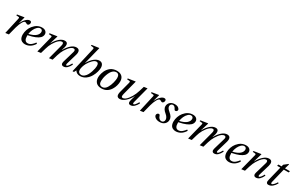

<svg xmlns="http://www.w3.org/2000/svg" viewBox="261 -2498 6595 4266"><g transform="rotate(30 3558.5 -365.0)"><path d="M104 12.2 195.8 -397Q202.1 -420.9 200 -432.1Q197.8 -443.4 181.2 -444.8L119.1 -450.2L125 -474.1L296.9 -502L301.8 -497.1L256.8 -331.1H258.8Q298.8 -411.1 347.2 -456.5Q395.5 -502 438 -502Q461.4 -502 472.7 -490.5Q483.9 -479 482.9 -458Q482.9 -435.5 468.5 -415.8Q454.1 -396 436 -396Q419.9 -396 400.6 -408.4Q381.3 -420.9 366.2 -420.9Q337.4 -420.9 303.2 -361.3Q269 -301.8 242.2 -204.1Q233.4 -171.9 215.1 -98.6Q196.8 -25.4 189.9 0Z M456.1 -151.9Q456.1 -215.3 477.8 -277.6Q499.5 -339.8 539.1 -388.2Q631.3 -502 757.8 -502Q816.4 -502 849.1 -473.1Q881.8 -444.3 881.8 -401.9Q881.8 -348.1 839.8 -306.2Q803.2 -272 738 -243.9Q672.9 -215.8 556.2 -191.9Q555.2 -185.1 555.2 -175.8Q555.2 -37.1 646 -37.1Q672.4 -37.1 697.3 -47.4Q722.2 -57.6 744.1 -77.4Q766.1 -97.2 779.5 -112.3Q793 -127.4 811 -150.9L834 -130.9Q809.6 -90.8 780.3 -62Q751 -33.2 720.9 -17.6Q690.9 -2 662.6 5.1Q634.3 12.2 605 12.2Q585.4 12.2 567.1 8.8Q548.8 5.4 527.8 -5.4Q506.8 -16.1 491.7 -33.4Q476.6 -50.8 466.3 -81.3Q456.1 -111.8 456.1 -151.9ZM558.1 -226.1Q619.1 -239.3 664.8 -259.8Q710.4 -280.3 736.8 -304.7Q763.2 -329.1 775.6 -355Q788.1 -380.9 788.1 -408.2Q788.1 -434.6 772.2 -450.7Q756.3 -466.8 730 -466.8Q691.4 -466.8 654.3 -431.9Q617.2 -397 592 -341.8Q566.9 -286.6 558.1 -226.1Z M926.8 12.2 1029.8 -397Q1033.2 -411.1 1034.4 -418.2Q1035.6 -425.3 1034.7 -431.9Q1033.7 -438.5 1029.1 -441.4Q1024.4 -444.3 1015.6 -444.8L954.6 -450.2L960.4 -474.1L1141.6 -502L1146.5 -497.1L1083.5 -290H1086.4Q1139.6 -387.2 1206.5 -444.6Q1273.4 -502 1340.8 -502Q1393.1 -502 1408 -463.6Q1422.9 -425.3 1400.4 -353L1380.4 -290H1384.8Q1439.9 -389.2 1505.9 -445.6Q1571.8 -502 1637.7 -502Q1668 -502 1687.3 -490.5Q1706.5 -479 1713.9 -458.7Q1721.2 -438.5 1720.2 -413.1Q1719.2 -387.7 1710.4 -356.9L1633.8 -95.2Q1618.7 -40 1643.6 -40Q1662.1 -40 1688.5 -75Q1714.8 -109.9 1733.4 -146L1757.8 -131.8Q1729.5 -68.4 1687.7 -28.1Q1646 12.2 1594.7 12.2Q1557.1 12.2 1543 -13.7Q1528.8 -39.6 1542.5 -85.9L1628.4 -379.9Q1638.2 -412.1 1628.9 -431.2Q1619.6 -450.2 1594.7 -450.2Q1564.9 -450.2 1532 -426.8Q1499 -403.3 1470.7 -366.9Q1442.4 -330.6 1420.2 -293.2Q1397.9 -255.9 1382.8 -221.2Q1365.2 -179.2 1351.1 -134.3Q1336.9 -89.4 1311.5 0L1224.6 12.2L1250.5 -85.9L1324.7 -366.2Q1346.7 -450.2 1294.4 -450.2Q1265.1 -450.2 1231.2 -425.5Q1197.3 -400.9 1168.5 -363.8Q1139.6 -326.7 1116.5 -287.1Q1093.3 -247.6 1079.6 -212.9Q1059.1 -161.1 1013.7 0Z M1822.3 0 1969.2 -639.2Q1975.6 -668.5 1971.9 -677Q1968.3 -685.5 1949.2 -688L1892.1 -694.8L1898.4 -717.8L2077.1 -742.2L2082 -736.8L1971.2 -295.9H1973.1Q2028.8 -395 2096.9 -448.5Q2165 -502 2225.1 -502Q2278.8 -502 2305.4 -468Q2332 -434.1 2332 -376Q2332 -335.4 2315.9 -274.4Q2299.8 -213.4 2266.1 -153.8Q2225.6 -81.1 2161.4 -34.4Q2097.2 12.2 2015.1 12.2Q1972.2 12.2 1937.5 -7.3Q1902.8 -26.9 1889.2 -58.1L1858.4 0ZM1945.3 -108.9Q1945.3 -70.8 1967.5 -46.9Q1989.7 -22.9 2027.3 -22.9Q2068.8 -22.9 2105 -52Q2141.1 -81.1 2164.1 -123.5Q2187 -166 2203.6 -215.1Q2220.2 -264.2 2227.3 -303.7Q2234.4 -343.3 2234.4 -367.2Q2234.4 -410.2 2221.2 -430.2Q2208 -450.2 2180.2 -450.2Q2136.7 -450.2 2086.2 -400.6Q2035.6 -351.1 1998 -284.2Q1974.1 -240.7 1959.7 -192.9Q1945.3 -145 1945.3 -108.9Z M2382.8 -168.9Q2382.8 -189 2386.5 -214.4Q2390.1 -239.7 2399.7 -272.2Q2409.2 -304.7 2423.6 -336.2Q2438 -367.7 2461.7 -397.9Q2485.4 -428.2 2514.6 -451.2Q2543.9 -474.1 2585.9 -488Q2627.9 -502 2676.8 -502Q2702.6 -502 2726.6 -497.3Q2750.5 -492.7 2774.7 -480.2Q2798.8 -467.8 2816.4 -448.5Q2834 -429.2 2845 -398.2Q2856 -367.2 2856 -327.1Q2856 -281.2 2840.3 -223.6Q2824.7 -166 2793 -116.2Q2711.9 12.2 2566.9 12.2Q2475.6 12.2 2429.2 -36.6Q2382.8 -85.4 2382.8 -168.9ZM2480 -128.9Q2480 -76.2 2502.9 -49.6Q2525.9 -22.9 2569.8 -22.9Q2602.5 -22.9 2631.3 -43Q2660.2 -63 2679.9 -95.2Q2699.7 -127.4 2715.6 -165.8Q2731.4 -204.1 2740.5 -242.7Q2749.5 -281.2 2754.2 -311.8Q2758.8 -342.3 2758.8 -361.8Q2758.8 -466.8 2675.8 -466.8Q2638.2 -466.8 2605 -441.9Q2571.8 -417 2549.6 -378.9Q2527.3 -340.8 2511.2 -294.4Q2495.1 -248 2487.5 -205.3Q2480 -162.6 2480 -128.9Z M2961.4 -450.2 2967.3 -474.1 3149.4 -502 3154.3 -497.1 3058.6 -127.9Q3035.6 -40 3083.5 -40Q3113.3 -40 3145.5 -62Q3177.7 -84 3205.6 -119.6Q3233.4 -155.3 3256.6 -194.3Q3279.8 -233.4 3297.4 -273.9Q3328.1 -346.2 3368.7 -490.2L3457.5 -502L3350.6 -94.2Q3336.9 -40 3363.3 -40Q3393.6 -40 3455.6 -146L3479.5 -130.9Q3450.2 -69.3 3406.5 -28.6Q3362.8 12.2 3312.5 12.2Q3235.8 12.2 3266.6 -96.2L3299.3 -210H3297.4Q3249.5 -117.2 3177.5 -52.5Q3105.5 12.2 3036.6 12.2Q2931.2 12.2 2969.2 -132.8L3038.6 -397Q3043 -414.1 3043.5 -423.1Q3043.9 -432.1 3039.6 -438Q3035.2 -443.8 3023.4 -444.8Z M3557.1 12.2 3648.9 -397Q3655.3 -420.9 3653.1 -432.1Q3650.9 -443.4 3634.3 -444.8L3572.3 -450.2L3578.1 -474.1L3750 -502L3754.9 -497.1L3710 -331.1H3711.9Q3752 -411.1 3800.3 -456.5Q3848.6 -502 3891.1 -502Q3914.6 -502 3925.8 -490.5Q3937 -479 3936 -458Q3936 -435.5 3921.6 -415.8Q3907.2 -396 3889.2 -396Q3873 -396 3853.8 -408.4Q3834.5 -420.9 3819.3 -420.9Q3790.5 -420.9 3756.3 -361.3Q3722.2 -301.8 3695.3 -204.1Q3686.5 -171.9 3668.2 -98.6Q3649.9 -25.4 3643.1 0Z M3909.2 -83Q3909.2 -104 3924.3 -120.6Q3939.5 -137.2 3960.9 -137.2Q3983.9 -137.2 3993.2 -106.9Q4004.9 -67.9 4029.8 -45.4Q4054.7 -22.9 4083 -22.9Q4115.2 -22.9 4135 -43.2Q4154.8 -63.5 4154.8 -98.1Q4154.8 -127.4 4136.5 -158.2Q4118.2 -189 4085.9 -214.8Q3998 -286.1 3998 -355Q3998 -418 4042 -460Q4085.9 -502 4160.2 -502Q4220.7 -502 4253.9 -476.8Q4287.1 -451.7 4287.1 -423.8Q4287.1 -402.8 4271.7 -390.4Q4256.3 -377.9 4238.8 -377.9Q4218.8 -377.9 4210.9 -397.9Q4180.2 -466.8 4130.9 -466.8Q4104 -466.8 4086.4 -447Q4068.8 -427.2 4068.8 -401.9Q4068.8 -377.4 4083.7 -351.6Q4098.6 -325.7 4140.1 -292Q4189.9 -251 4210.9 -215.8Q4231.9 -180.7 4231.9 -139.2Q4231.9 -75.2 4184.8 -31.5Q4137.7 12.2 4059.1 12.2Q3992.2 12.2 3950.7 -17.6Q3909.2 -47.4 3909.2 -83Z M4323.7 -151.9Q4323.7 -215.3 4345.5 -277.6Q4367.2 -339.8 4406.7 -388.2Q4499 -502 4625.5 -502Q4684.1 -502 4716.8 -473.1Q4749.5 -444.3 4749.5 -401.9Q4749.5 -348.1 4707.5 -306.2Q4670.9 -272 4605.7 -243.9Q4540.5 -215.8 4423.8 -191.9Q4422.9 -185.1 4422.9 -175.8Q4422.9 -37.1 4513.7 -37.1Q4540 -37.1 4564.9 -47.4Q4589.8 -57.6 4611.8 -77.4Q4633.8 -97.2 4647.2 -112.3Q4660.6 -127.4 4678.7 -150.9L4701.7 -130.9Q4677.2 -90.8 4647.9 -62Q4618.7 -33.2 4588.6 -17.6Q4558.6 -2 4530.3 5.1Q4502 12.2 4472.7 12.2Q4453.1 12.2 4434.8 8.8Q4416.5 5.4 4395.5 -5.4Q4374.5 -16.1 4359.4 -33.4Q4344.2 -50.8 4334 -81.3Q4323.7 -111.8 4323.7 -151.9ZM4425.8 -226.1Q4486.8 -239.3 4532.5 -259.8Q4578.1 -280.3 4604.5 -304.7Q4630.9 -329.1 4643.3 -355Q4655.8 -380.9 4655.8 -408.2Q4655.8 -434.6 4639.9 -450.7Q4624 -466.8 4597.7 -466.8Q4559.1 -466.8 4522 -431.9Q4484.9 -397 4459.7 -341.8Q4434.6 -286.6 4425.8 -226.1Z M4794.4 12.2 4897.5 -397Q4900.9 -411.1 4902.1 -418.2Q4903.3 -425.3 4902.3 -431.9Q4901.4 -438.5 4896.7 -441.4Q4892.1 -444.3 4883.3 -444.8L4822.3 -450.2L4828.1 -474.1L5009.3 -502L5014.2 -497.1L4951.2 -290H4954.1Q5007.3 -387.2 5074.2 -444.6Q5141.1 -502 5208.5 -502Q5260.7 -502 5275.6 -463.6Q5290.5 -425.3 5268.1 -353L5248 -290H5252.4Q5307.6 -389.2 5373.5 -445.6Q5439.5 -502 5505.4 -502Q5535.6 -502 5554.9 -490.5Q5574.2 -479 5581.5 -458.7Q5588.9 -438.5 5587.9 -413.1Q5586.9 -387.7 5578.1 -356.9L5501.5 -95.2Q5486.3 -40 5511.2 -40Q5529.8 -40 5556.2 -75Q5582.5 -109.9 5601.1 -146L5625.5 -131.8Q5597.2 -68.4 5555.4 -28.1Q5513.7 12.2 5462.4 12.2Q5424.8 12.2 5410.6 -13.7Q5396.5 -39.6 5410.2 -85.9L5496.1 -379.9Q5505.9 -412.1 5496.6 -431.2Q5487.3 -450.2 5462.4 -450.2Q5432.6 -450.2 5399.7 -426.8Q5366.7 -403.3 5338.4 -366.9Q5310.1 -330.6 5287.8 -293.2Q5265.6 -255.9 5250.5 -221.2Q5232.9 -179.2 5218.8 -134.3Q5204.6 -89.4 5179.2 0L5092.3 12.2L5118.2 -85.9L5192.4 -366.2Q5214.4 -450.2 5162.1 -450.2Q5132.8 -450.2 5098.9 -425.5Q5064.9 -400.9 5036.1 -363.8Q5007.3 -326.7 4984.1 -287.1Q4960.9 -247.6 4947.3 -212.9Q4926.8 -161.1 4881.3 0Z M5688 -151.9Q5688 -215.3 5709.7 -277.6Q5731.4 -339.8 5771 -388.2Q5863.3 -502 5989.7 -502Q6048.3 -502 6081.1 -473.1Q6113.8 -444.3 6113.8 -401.9Q6113.8 -348.1 6071.8 -306.2Q6035.2 -272 5970 -243.9Q5904.8 -215.8 5788.1 -191.9Q5787.1 -185.1 5787.1 -175.8Q5787.1 -37.1 5877.9 -37.1Q5904.3 -37.1 5929.2 -47.4Q5954.1 -57.6 5976.1 -77.4Q5998 -97.2 6011.5 -112.3Q6024.9 -127.4 6043 -150.9L6065.9 -130.9Q6041.5 -90.8 6012.2 -62Q5982.9 -33.2 5952.9 -17.6Q5922.9 -2 5894.5 5.1Q5866.2 12.2 5836.9 12.2Q5817.4 12.2 5799.1 8.8Q5780.8 5.4 5759.8 -5.4Q5738.8 -16.1 5723.6 -33.4Q5708.5 -50.8 5698.2 -81.3Q5688 -111.8 5688 -151.9ZM5790 -226.1Q5851.1 -239.3 5896.7 -259.8Q5942.4 -280.3 5968.8 -304.7Q5995.1 -329.1 6007.6 -355Q6020 -380.9 6020 -408.2Q6020 -434.6 6004.2 -450.7Q5988.3 -466.8 5961.9 -466.8Q5923.3 -466.8 5886.2 -431.9Q5849.1 -397 5824 -341.8Q5798.8 -286.6 5790 -226.1Z M6158.7 12.2 6263.7 -397Q6271 -420.9 6268.3 -432.1Q6265.6 -443.4 6248.5 -444.8L6186.5 -450.2L6192.4 -474.1L6375.5 -502L6380.4 -497.1L6315.4 -278.8H6318.4Q6366.2 -372.1 6438 -437Q6509.8 -502 6578.6 -502Q6608.4 -502 6627.4 -490.5Q6646.5 -479 6653.6 -458.7Q6660.6 -438.5 6659.4 -413.1Q6658.2 -387.7 6649.4 -356.9L6571.8 -95.2Q6556.6 -40 6581.5 -40Q6600.1 -40 6626.5 -75Q6652.8 -109.9 6671.4 -146L6695.3 -131.8Q6667 -68.4 6625.2 -28.1Q6583.5 12.2 6530.8 12.2Q6491.7 12.2 6478.8 -15.9Q6465.8 -43.9 6479.5 -85.9L6565.4 -378.9Q6574.7 -408.2 6566.4 -429.2Q6558.1 -450.2 6532.7 -450.2Q6503.9 -450.2 6470.7 -426.3Q6437.5 -402.3 6408.7 -365.7Q6379.9 -329.1 6356.7 -290.8Q6333.5 -252.4 6318.4 -217.8Q6286.6 -141.6 6246.6 0Z M6803.2 -85.9 6893.1 -452.1H6810.1L6821.3 -490.2H6902.3L6915 -539.1L7012.2 -616.2L7024.4 -608.9L6990.2 -490.2H7117.2L7106.4 -452.1H6981.4L6892.1 -87.9Q6880.9 -40 6907.2 -40Q6928.2 -40 6959.5 -74.7Q6990.7 -109.4 7012.2 -146L7034.2 -128.9Q7001 -66.9 6953.6 -27.3Q6906.2 12.2 6850.1 12.2Q6814 12.2 6802.2 -15.4Q6790.5 -43 6803.2 -85.9Z"/></g></svg>

Font: Linguistics Pro
Style: Italic
Weight: 400
Italic angle: -12°
Designer: Stefan Peev, Context Ltd
Foundry: Stefan Peev, Context Ltd
Version: Version 001.000